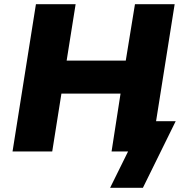

<svg xmlns="http://www.w3.org/2000/svg" viewBox="-20 -725 899 919"><path d="M507 174 593 0H516L539 -145H821L664 174ZM40 0 152 -705H342L299 -435H582L626 -705H816L704 0H514L557 -277H274L230 0Z"/></svg>

Font: Nunito Sans 8pt Black
Style: Italic
Weight: 900
Italic angle: -9°
Version: Version 3.101;gftools[0.9.27]